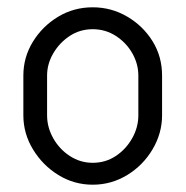

<svg xmlns="http://www.w3.org/2000/svg" viewBox="-20 -499 509 526"><path d="M234 7Q183 7 140 -19.5Q97 -46 70.5 -89.5Q44 -133 44 -183V-292Q44 -342 70 -384.5Q96 -427 139 -453Q182 -479 234 -479Q285 -479 328.5 -453.5Q372 -428 398 -386Q424 -344 424 -292V-183Q424 -134 398 -90Q372 -46 328.5 -19.5Q285 7 234 7ZM234 -53Q269 -53 297 -71.5Q325 -90 342 -120Q359 -150 359 -183V-292Q359 -324 342.5 -353Q326 -382 297.5 -400.5Q269 -419 234 -419Q199 -419 171 -400.5Q143 -382 126 -353Q109 -324 109 -292V-183Q109 -150 126 -120Q143 -90 171.5 -71.5Q200 -53 234 -53Z"/></svg>

Font: Dosis
Style: Regular
Weight: 400
Designer: EdgarTolentino, PabloImpallari, IginoMarini
Foundry: EdgarTolentino, PabloImpallari, IginoMarini
Version: Version 3.001; ttfautohint (v1.8.2)